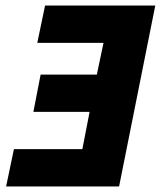

<svg xmlns="http://www.w3.org/2000/svg" viewBox="-20 -670 578 690"><path d="M2 0H408L538 -650H142L114 -516H352L328 -402H126L100 -268H302L276 -134H30Z"/></svg>

Font: Source Sans Pro Black
Style: Italic
Weight: 900
Italic angle: -11°
Designer: Paul D. Hunt
Foundry: Adobe Systems Incorporated
Version: Version 3.006;hotconv 1.0.111;makeotfexe 2.5.65597